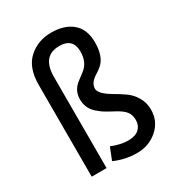

<svg xmlns="http://www.w3.org/2000/svg" viewBox="-182 -877 930 1006"><g transform="rotate(-30 282.5 -374.0)"><path d="M452 -601Q452 -516 409 -478Q391 -463 373 -452Q330 -426 330 -390Q330 -359 400 -318Q430 -301 459.5 -280.5Q489 -260 509.5 -226Q530 -192 530 -149Q530 -79 478 -33.5Q426 12 354.5 12Q283 12 218 -17L247 -90Q302 -68 346 -68Q390 -68 412 -88.5Q434 -109 434 -142Q434 -175 417 -195Q400 -215 364 -234Q328 -253 312.5 -262.5Q297 -272 276 -290Q234 -325 234 -381Q234 -436 279 -469Q298 -483 317 -498Q362 -532 362 -597Q362 -678 280 -678Q175 -678 175 -551V0H85V-555Q85 -659 141 -709.5Q197 -760 277.5 -760Q358 -760 405 -720Q452 -680 452 -601Z"/></g></svg>

Font: Magra
Style: Regular
Weight: 400
Designer: Viviana Monsalve
Foundry: Viviana Monsalve
Version: Version 1.001